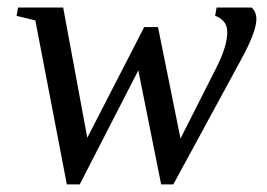

<svg xmlns="http://www.w3.org/2000/svg" viewBox="-20 -479 707 509"><path d="M439.5 9.8H407.2L346.7 -292.5L191.4 9.8H157.2L73.7 -424.8L23.9 -437L27.8 -459H147.5L211.4 -113.8L362.3 -407.2H398.9L458.5 -111.8L554.7 -301.8Q582.5 -357.4 582.5 -394Q582.5 -412.1 572.3 -422.9Q562 -433.6 550.3 -437L554.2 -459H647Q659.7 -447.8 659.7 -428.2Q659.7 -395 619.1 -320.8Z"/></svg>

Font: Liberation Serif
Style: Italic
Weight: 400
Italic angle: -16.333°
Designer: Steve Matteson
Foundry: Ascender Corporation
Version: Version 2.1.5